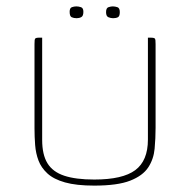

<svg xmlns="http://www.w3.org/2000/svg" viewBox="-20 -578 595 601"><path d="M467 -178Q467 -145 464 -112.5Q461 -80 444 -54Q427 -28 387.5 -12.5Q348 3 275 3Q219 3 183.5 -7Q148 -17 128.5 -35Q109 -53 100.5 -75.5Q92 -98 90 -124Q88 -150 88 -176V-440Q88 -448 88.5 -452.5Q89 -457 92 -458.5Q95 -460 100 -460H112V-140Q112 -94 128.5 -67Q145 -40 181 -28Q217 -16 275 -16Q364 -16 403.5 -45.5Q443 -75 443 -141V-460H454Q460 -460 463 -458.5Q466 -457 466.5 -452.5Q467 -448 467 -440ZM334 -521Q327 -521 319.5 -524Q312 -527 312 -540Q312 -553 319.5 -555.5Q327 -558 333 -558Q340 -558 347.5 -555.5Q355 -553 355 -540Q355 -527 349 -524Q343 -521 334 -521ZM220 -521Q211 -521 204.5 -524Q198 -527 198 -541Q198 -553 205 -555.5Q212 -558 219 -558Q226 -558 233.5 -555.5Q241 -553 241 -541Q241 -528 234.5 -524.5Q228 -521 220 -521Z"/></svg>

Font: Genos Thin
Style: Regular
Weight: 100
Designer: Robert E. Leuschke
Foundry: Robert E. Leuschke
Version: Version 1.010